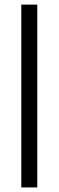

<svg xmlns="http://www.w3.org/2000/svg" viewBox="-20 -820 256 840"><path d="M73.2 0V-799.8H143.1V0Z"/></svg>

Font: Cooper Hewitt
Style: Book
Weight: 705
Designer: Village Type and Design LLC
Foundry: Cooper Hewitt Smithsonian Design Museum
Version: 1.000